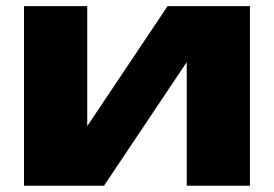

<svg xmlns="http://www.w3.org/2000/svg" viewBox="-20 -591 872 611"><path d="M56.4 0V-571.4H257.6V-111.2L214.4 -125L513.2 -571.4H775.4V0H574.2V-472.6L617.8 -458.4L311 0Z"/></svg>

Font: Unbounded
Style: Regular
Weight: 400
Designer: Luke Prowse, Jean-Baptiste Morizot, Fátima Lázaro, Florian Runge
Foundry: NaN
Version: Version 1.701;gftools[0.9.28.dev5+ged2979d]